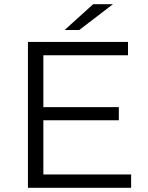

<svg xmlns="http://www.w3.org/2000/svg" viewBox="-20 -901 709 921"><path d="M609 -64V0H114V-700H594V-636H188V-387H550V-324H188V-64ZM427 -881H522L360 -757H290Z"/></svg>

Font: Idrija
Style: Regular
Weight: 400
Designer: Julieta Ulanovsky
Foundry: Julieta Ulanovsky
Version: Version 7.200